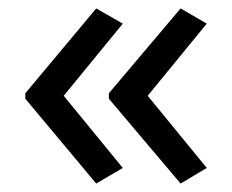

<svg xmlns="http://www.w3.org/2000/svg" viewBox="-20 -491 549 455"><path d="M40 -270 208 -471 271 -435 131 -264 271 -93 208 -56 40 -257ZM238 -270 408 -471 470 -435 330 -264 470 -93 408 -56 238 -257Z"/></svg>

Font: Noto Sans Tifinagh Azawagh
Style: Regular
Weight: 400
Designer: JamraPatel
Foundry: JamraPatel LLC
Version: Version 2.006; ttfautohint (v1.8.4.7-5d5b)